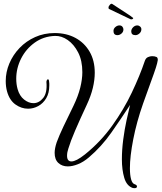

<svg xmlns="http://www.w3.org/2000/svg" viewBox="-20 -851 846 1005"><path d="M684 134Q678 134 675 133Q643 122 630.5 80Q618 38 618 -17Q618 -67 625 -120.5Q632 -174 642.5 -222Q653 -270 661 -302Q614 -230 562.5 -156.5Q511 -83 445 -27Q417 -3 388 8.5Q359 20 335 20Q305 20 285.5 2Q266 -16 266 -51Q266 -74 277 -107Q290 -142 312 -188.5Q334 -235 365 -298Q389 -348 400 -392Q411 -436 411 -473Q411 -534 389 -576.5Q367 -619 334.5 -641.5Q302 -664 268 -663Q208 -661 162 -628Q116 -595 90.5 -544.5Q65 -494 65 -439Q65 -410 72 -385Q82 -349 106 -330Q130 -311 155 -311Q184 -311 206 -338Q228 -365 223 -422Q223 -427 225.5 -431.5Q228 -436 231 -436Q236 -436 237 -424Q238 -419 238 -413.5Q238 -408 238 -403Q238 -364 222 -337Q206 -310 180.5 -296Q155 -282 127 -282Q92 -282 61 -304Q30 -326 17 -372Q10 -397 10 -427Q10 -474 29 -519Q48 -564 82.5 -600Q117 -636 164 -657Q211 -678 266 -678Q328 -678 375 -652.5Q422 -627 449 -580.5Q476 -534 476 -470Q476 -433 466 -391Q456 -349 434 -302Q398 -225 373.5 -168Q349 -111 338 -74Q331 -54 331 -36Q331 -6 354 -6Q366 -6 383.5 -15Q401 -24 425 -43Q507 -109 567.5 -193.5Q628 -278 670 -366.5Q712 -455 738 -532Q743 -547 754.5 -552Q766 -557 776 -557Q783 -557 788.5 -556Q794 -555 795 -554Q806 -553 806 -537Q804 -522 796 -497Q787 -469 770 -423Q753 -377 729 -309Q695 -212 677.5 -122Q660 -32 660 29Q660 65 666 87Q672 109 684 113Q697 117 697 125Q697 134 684 134ZM689 -667Q667 -667 667 -687Q667 -698 676.5 -708Q686 -718 699 -718Q707 -718 713.5 -712Q720 -706 720 -698Q720 -685 710 -676Q700 -667 689 -667ZM595 -667Q574 -667 574 -689Q574 -701 584 -709.5Q594 -718 605 -718Q615 -718 620.5 -711.5Q626 -705 626 -697Q626 -684 616 -675.5Q606 -667 595 -667ZM664 -750 551 -804Q548 -806 548 -809V-811Q548 -819 555.5 -826.5Q563 -834 568 -830L649 -777Q656 -773 662 -768.5Q668 -764 674 -759Q677 -759 677 -756Q678 -753 673.5 -751Q669 -749 664 -750Z"/></svg>

Font: Gwendolyn
Style: Bold
Weight: 700
Designer: Robert E. Leuschke
Foundry: Robert E. Leuschke
Version: Version 1.010; ttfautohint (v1.8.3)